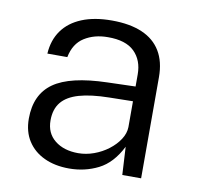

<svg xmlns="http://www.w3.org/2000/svg" viewBox="-66 -595 693 673"><g transform="rotate(10 281.0 -258.5)"><path d="M221.5 10Q171 10 133 -7.8Q95 -25.5 73.8 -58.5Q52.5 -91.5 52.5 -138Q52.5 -224 111.2 -265.5Q170 -307 301.5 -310.5L401.5 -313.5V-356.5Q401.5 -407 370.8 -437.2Q340 -467.5 276 -467Q228 -467 192.8 -444.8Q157.5 -422.5 148 -373.5H77Q80 -422 104.5 -456.2Q129 -490.5 173.5 -508.8Q218 -527 280 -527Q344 -527 387.8 -508.2Q431.5 -489.5 454 -452.2Q476.5 -415 476.5 -360V0H409.5L404 -99.5Q373 -38 325.2 -14Q277.5 10 221.5 10ZM243.5 -48.5Q271.5 -48.5 299.2 -58.5Q327 -68.5 350 -86Q373 -103.5 387 -125Q401 -146.5 401.5 -169V-261L318 -259.5Q252.5 -258.5 210.8 -246.5Q169 -234.5 148.8 -209.8Q128.5 -185 128.5 -145Q128.5 -99.5 160.5 -74Q192.5 -48.5 243.5 -48.5Z"/></g></svg>

Font: Public Sans Light
Style: Regular
Weight: 300
Designer: The Public Sans Project Authors: Dan O. Williams and USWDS (Libre Franklin designed by Pablo Impallari and Rodrigo Fuenz
Version: Version 1.007